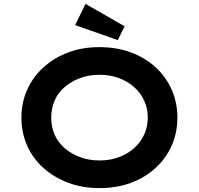

<svg xmlns="http://www.w3.org/2000/svg" viewBox="-20 -956 1021 986"><path d="M491 10Q403 10 330 -17.5Q257 -45 202.5 -94Q148 -143 119 -209Q90 -275 90 -352Q90 -429 119.5 -495Q149 -561 203 -610Q257 -659 330 -686.5Q403 -714 490 -714Q579 -714 652 -687Q725 -660 779 -610.5Q833 -561 862 -495Q891 -429 891 -352Q891 -275 862 -209Q833 -143 779 -93.5Q725 -44 652 -17Q579 10 491 10ZM491 -132Q546 -132 591 -149Q636 -166 669 -195.5Q702 -225 720.5 -265Q739 -305 739 -352Q739 -399 720.5 -439Q702 -479 669 -508.5Q636 -538 590.5 -555Q545 -572 491 -572Q437 -572 391.5 -555Q346 -538 312 -509Q278 -480 260.5 -439.5Q243 -399 243 -352Q243 -305 260.5 -264.5Q278 -224 312 -195Q346 -166 391.5 -149Q437 -132 491 -132ZM585 -750 366 -827 419 -936 620 -821Z"/></svg>

Font: Lexend Giga SemiBold
Style: Regular
Weight: 600
Designer: Bonnie Shaver-Troup, Thomas Jockin
Foundry: Lexend
Version: Version 1.007